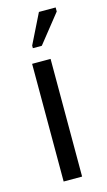

<svg xmlns="http://www.w3.org/2000/svg" viewBox="-95 -607 359 643"><g transform="rotate(-15 84.0 -285.0)"><path d="M168 -556V-570H110L59 -467V-458H90ZM43 0H107V-408H43Z"/></g></svg>

Font: OSH Darker Grotesque Medium
Style: Regular
Weight: 500
Designer: Gabriel Lam
Foundry: TypeRant
Version: Version 1.000;Glyphs 3.1.1 (3148)